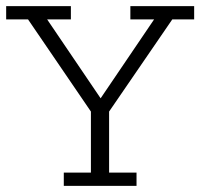

<svg xmlns="http://www.w3.org/2000/svg" viewBox="-20 -603 650 623"><path d="M187 0V-43H275V-241L71 -540H0V-583H210V-540H133L316 -270H297L480 -540H403V-583H610V-540H539L334 -241V-43H423V0Z"/></svg>

Font: Rokkitt Light
Style: Regular
Weight: 300
Version: Version 3.103